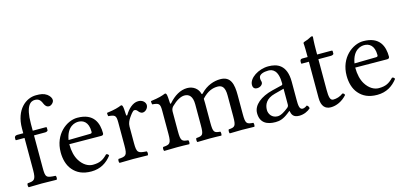

<svg xmlns="http://www.w3.org/2000/svg" viewBox="-63 -1117 3264 1545"><g transform="rotate(-15 1569.5 -344.0)"><path d="M175 -122V-390H268C277 -390 291 -394 291 -403V-423C291 -427 288 -429 283 -429H175V-486C175 -640 221 -664 254 -664C284 -664 300 -652 314 -617C322 -599 333 -585 354 -585C371 -585 395 -606 395 -626C395 -643 384 -661 363 -677C337 -695 311 -698 273 -698C189 -698 96 -625 96 -469V-429H45C27 -429 22 -417 22 -409V-396C22 -391 23 -390 27 -390H96V-122C96 -39 80 -35 26 -31C20 -25 20 -4 26 2C61 1 96 0 136 0C176 0 224 1 259 2C265 -4 265 -25 259 -31C181 -35 175 -39 175 -122Z M434 -282C453 -395 523 -404 547 -404C585 -404 630 -383 630 -299C630 -290 626 -285.2 615 -285ZM696 -93C659 -55 630 -39 572 -39C536 -39 494 -60 463 -111C443 -144 431 -190 431 -248L697 -246C709 -246 716 -252 716 -263C716 -347 686 -437 547 -437C460 -437 347 -354 347 -202C347 -146 361 -92 394 -54C428 -14 475 10 547 10C623 10 677 -25 717 -77C714 -87 708 -92 696 -93Z M933 -358C931.3 -398 929.7 -423.7 925 -434C922.9 -438.6 921 -442 913 -442C885 -431 859 -422 790 -413C788 -407 790 -391 792 -385C846 -380 857 -375 857 -317V-122C857 -39 845 -35 783 -31C777 -25 777 -4 783 2C818 1 857 0 897 0C937 0 983 1 1018 2C1024 -4 1024 -25 1018 -31C948 -36 936 -39 936 -122V-261C936 -287 948 -310 960 -328C971 -344 994 -377 1006 -377C1015 -377 1024 -374.6 1031.8 -364.3C1039.4 -354.3 1050.6 -341 1068 -341C1092 -341 1115 -366 1115 -391C1115 -410.1 1097 -439 1055 -439C1008 -439 967 -395 944 -356C938 -345 933.2 -353 933 -358Z M1299 -358C1297.7 -387.7 1295.7 -423.7 1291 -434C1288.9 -438.6 1287 -442 1279 -442C1251 -431 1225 -422 1156 -413C1154 -407 1156 -391 1158 -385C1212 -380 1223 -375 1223 -317V-122C1223 -40 1210 -35 1155 -31C1149 -25 1149 -4 1155 2C1185 1 1223 0 1263 0C1303 0 1333.8 1 1363.8 2C1369.8 -4 1369.8 -25 1363.8 -31C1313 -36 1302 -40 1302 -122V-286C1302 -307 1311 -319.3 1319 -328C1358.6 -366.7 1396.1 -387 1427 -387C1465 -387 1493 -363 1493 -296V-122C1493 -40 1485 -35 1431 -31C1426 -25 1426 -4 1431 2C1456 1 1493 0 1533 0C1573 0 1606 1 1631 2C1636 -4 1636 -25 1631 -31C1581 -35 1572 -40 1572 -122V-281C1572 -295 1572 -309 1571 -321C1619 -374 1664 -387 1703 -387C1741 -387 1763 -365 1763 -298V-122C1763 -40 1753 -35 1701 -31C1696 -25 1696 -4 1701 2C1726 1 1763 0 1803 0C1843 0 1878 1 1906 2C1911 -4 1911 -25 1906 -31C1851 -35 1842 -40 1842 -122V-280C1842 -369 1827 -439 1739 -439C1687.8 -439 1626.1 -420.2 1574 -365.2C1571 -362 1565 -357 1563 -365.6C1553.5 -406.6 1515 -439 1463 -439C1405 -439 1352.7 -404.6 1311 -358C1306.4 -352.9 1299.5 -346 1299 -358Z M2212 -233V-101C2212 -88 2206 -81 2198 -75C2172 -54 2138 -31 2110 -31C2060 -31 2038 -71 2038 -102C2038 -147 2059 -193 2133 -212ZM2212 -48C2218 -17 2228.6 10 2279 10C2317.3 10 2353.3 -7 2374 -27C2372.3 -39.3 2368.3 -47.7 2357 -54C2349.5 -47.8 2332.7 -38 2320 -38C2291 -38 2290 -77 2290 -123V-270C2290 -412 2212 -439 2139 -439C2057 -439 1974 -385 1974 -328C1974 -304 1986 -292 2009 -292C2038 -292 2056 -313 2056 -326C2056 -333 2055 -340 2053 -344C2052 -347 2051 -353 2051 -364C2051 -395 2093 -406 2131 -406C2165 -406 2212 -389 2212 -276C2212 -269 2209 -265 2206 -264L2120 -243C2024 -219 1955 -166 1955 -98C1955 -16 2011 10 2081 10C2115.8 10 2146 2 2190 -32L2210 -48Z M2419 -429C2405 -429 2401 -417 2401 -409V-396C2401 -391 2402 -390 2406 -390H2465V-89C2465 -18 2496 10 2542 10C2588 10 2638 -12 2677 -56C2675 -66.3 2669 -72 2659 -73C2633 -53 2603 -45 2577 -45C2550 -45 2544 -75 2544 -137V-390H2648C2658 -390 2672 -394 2672 -403V-423C2672 -427 2669 -429 2664 -429H2544V-468C2544 -533 2548 -573 2548 -573C2548 -579.4 2545 -581.8 2540.3 -581.8C2535.8 -581.8 2527.3 -577.9 2518 -572.8C2506.7 -566.5 2496.5 -562.2 2484 -558.7C2472 -555.3 2462 -551.9 2462 -545C2462 -533.4 2465 -540 2465 -429.1Z M2816 -282C2835 -395 2905 -404 2929 -404C2967 -404 3012 -383 3012 -299C3012 -290 3008 -285.2 2997 -285ZM3078 -93C3041 -55 3012 -39 2954 -39C2918 -39 2876 -60 2845 -111C2825 -144 2813 -190 2813 -248L3079 -246C3091 -246 3098 -252 3098 -263C3098 -347 3068 -437 2929 -437C2842 -437 2729 -354 2729 -202C2729 -146 2743 -92 2776 -54C2810 -14 2857 10 2929 10C3005 10 3059 -25 3099 -77C3096 -87 3090 -92 3078 -93Z"/></g></svg>

Font: Libertinus Serif
Style: Regular
Weight: 400
Designer: Philipp H. Poll
Foundry: Khaled Hosny
Version: Version 6.2